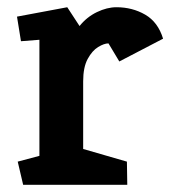

<svg xmlns="http://www.w3.org/2000/svg" viewBox="-20 -511 471 531"><path d="M44 0 29 -64 89 -80V-401L38 -397L27 -465L166 -491L200 -439Q220 -464 248 -477.5Q276 -491 302 -491Q346 -491 381.5 -470.5Q417 -450 431 -404L310 -341L280 -391Q268 -391 251.5 -381Q235 -371 222.5 -348Q210 -325 210 -286V-99L331 -64L332 0Z"/></svg>

Font: Kreon Light
Style: Bold
Weight: 700
Version: Version 2.002